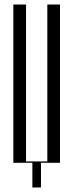

<svg xmlns="http://www.w3.org/2000/svg" viewBox="-20 -719 324 848"><path d="M39 -699H95V-6H189V-699H245V0H161V109H123V0H39Z"/></svg>

Font: Moniqa Cond Display
Style: Regular
Weight: 400
Width: 3
Designer: Rajesh Rajput
Foundry: Rajesh Rajput
Version: Version 1.000